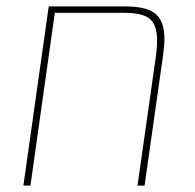

<svg xmlns="http://www.w3.org/2000/svg" viewBox="-20 -579 607 599"><path d="M493 -458Q493 -436 488 -401L431 0H409L466 -401Q470 -428 470 -455Q470 -500 448 -519.5Q426 -539 368 -539H151L75 0H53L132 -559H370Q438 -559 465.5 -535.5Q493 -512 493 -458Z"/></svg>

Font: FiraGO Thin
Style: Italic
Weight: 100
Italic angle: -8°
Designer: bBox Type GmbH
Foundry: bBox Type GmbH
Version: Version 1.001